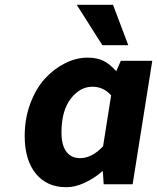

<svg xmlns="http://www.w3.org/2000/svg" viewBox="-20 -761 649 793"><path d="M402.8 -574.2 296.9 -741.2H446.8L509.8 -574.2ZM253.9 12.2Q173.3 12.2 127.7 -44.2Q82 -100.6 82 -199.2Q82 -272 105.5 -334.2Q128.9 -396.5 166.3 -437Q203.6 -477.5 249.5 -500.2Q295.4 -522.9 341.8 -522.9Q381.8 -522.9 408.7 -509Q435.5 -495.1 460 -466.8L479 -509.8H608.9L527.8 0H408.2L404.8 -53.2H401.9Q368.7 -23.9 329.3 -5.9Q290 12.2 253.9 12.2ZM311 -107.9Q360.4 -107.9 405.8 -157.2L439 -367.2Q407.2 -402.8 361.8 -402.8Q310.1 -402.8 272 -353Q233.9 -303.2 233.9 -213.9Q233.9 -161.6 253.9 -134.8Q273.9 -107.9 311 -107.9Z"/></svg>

Font: Office Code Pro D Bold Italic
Style: Regular
Weight: 700
Italic angle: -9°
Designer: Nathan Rutzky & Paul D. Hunt
Foundry: Adobe Systems Incorporated
Version: Version 1.004;PS 001.004;hotconv 1.0.70;makeotf.lib2.5.58329